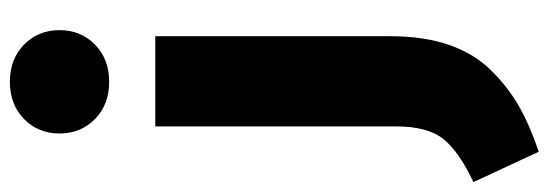

<svg xmlns="http://www.w3.org/2000/svg" viewBox="-430 -488 1084 379"><g transform="rotate(-90 111.5 -298.0)"><path d="M66.5 -792Q95 -820 140 -820Q185 -820 213.5 -792Q242 -764 242 -722Q242 -680 213.5 -652Q185 -624 140 -624Q95 -624 66.5 -652Q38 -680 38 -722Q38 -764 66.5 -792ZM230 -533V-69Q230 -3 213 46.5Q196 96 163 129.5Q130 163 92.5 184.5Q55 206 2 224L-58 95Q0 68 26 37Q52 6 52 -58V-533Z"/></g></svg>

Font: FiraGO ExtraBold
Style: Regular
Weight: 800
Designer: bBox Type
Foundry: bBox Type GmbH
Version: Version 1.001;PS 001.001;hotconv 1.0.88;makeotf.lib2.5.64775